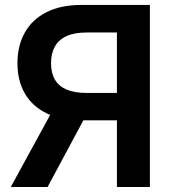

<svg xmlns="http://www.w3.org/2000/svg" viewBox="-20 -747 691 767"><path d="M447.1 -617.2H326.3Q277.3 -617.2 245.9 -602.8Q214.5 -588.4 199.2 -560.9Q183.9 -533.4 183.9 -494.7Q183.9 -456 199 -429.5Q214.1 -403.1 245.6 -389.4Q277 -375.7 325.6 -375.7H502.1V-266.3H307.9Q224.1 -266.3 166.5 -294.2Q109 -322.1 79.4 -373.4Q49.7 -424.7 49.7 -494.7Q49.7 -564.3 79 -616.7Q108.3 -669 165.5 -698.2Q222.7 -727.3 306.1 -727.3H578.8V0H447.1ZM203.1 -329.5H346.9L170.1 0H23.1Z"/></svg>

Font: DeltaSans SemiBold
Style: Regular
Weight: 600
Designer: Rasmus Andersson
Foundry: rsms
Version: Version 3.012